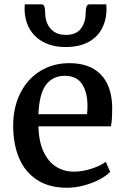

<svg xmlns="http://www.w3.org/2000/svg" viewBox="-20 -865 583 896"><path d="M41.5 0ZM303.7 -570.3Q397.5 -570.3 448.7 -519Q500 -467.8 503.4 -371.1V-353.5Q503.4 -302.2 497.6 -275.4H159.2Q161.1 -203.6 183.6 -156.2Q206.1 -108.9 242.7 -86.4Q279.3 -64 325.2 -64Q365.2 -64 407.5 -77.9Q449.7 -91.8 473.6 -109.9L494.1 -63Q475.6 -43.9 443.1 -26.9Q410.6 -9.8 370.8 0.7Q331.1 11.2 292 11.2Q210 11.2 153.6 -25.1Q97.2 -61.5 69.3 -126.7Q41.5 -191.9 41.5 -278.8Q41.5 -364.7 75.2 -431.2Q108.9 -497.6 168.5 -533.9Q228 -570.3 303.7 -570.3ZM386.2 -332Q388.2 -349.6 388.2 -374Q387.7 -436 362.3 -473.6Q336.9 -511.2 282.2 -511.2Q227.5 -511.2 195.6 -470.5Q163.6 -429.7 159.2 -332ZM95.7 -844.7H174.3Q184.1 -844.7 187.5 -833.3Q190.9 -821.8 190.9 -804.2Q190.9 -777.8 200.9 -754.6Q210.9 -731.4 232.4 -716.8Q253.9 -702.1 287.6 -702.1Q335.9 -702.1 357.9 -731.9Q379.9 -761.7 379.9 -804.2Q379.9 -844.7 396.5 -844.7H476.1Q477.1 -834 477.1 -825.2Q477.1 -771.5 455.3 -731Q433.6 -690.4 390.9 -668Q348.1 -645.5 287.1 -645.5Q227.1 -645.5 183.6 -668.2Q140.1 -690.9 117.4 -731.7Q94.7 -772.5 94.7 -825.2Q94.7 -834 95.7 -844.7Z"/></svg>

Font: Merriweather
Style: Regular
Weight: 400
Designer: Eben Sorkin
Foundry: Eben Sorkin
Version: Version 1.584; ttfautohint (v1.6)